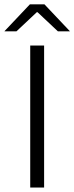

<svg xmlns="http://www.w3.org/2000/svg" viewBox="-54 -844 334 864"><path d="M144.5 0H82V-639H144.5ZM80.5 -824.5H146L260 -704V-703H206.5L115 -789H111.5L20 -703H-33.5V-704Z"/></svg>

Font: Anek Gurmukhi Light
Style: Regular
Weight: 300
Designer: Sarang Kulkarni (Gurmukhi), Yesha Goshar (Latin)
Foundry: Ek Type
Version: Version 1.003